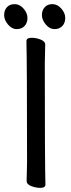

<svg xmlns="http://www.w3.org/2000/svg" viewBox="-22 -894 346 930"><path d="M173 16Q152 16 129.5 7.5Q107 -1 107 -18L109 -107Q109 -589 106 -695Q106 -711 132 -711Q152 -711 174.5 -702.5Q197 -694 197 -677L195 -588Q195 -106 198 0Q198 16 173 16ZM59 -753Q35 -753 16.5 -775.5Q-2 -798 -2 -821Q-2 -844 11.5 -859Q25 -874 49 -874Q73 -874 92 -852.5Q111 -831 111 -807Q111 -783 97 -768Q83 -753 59 -753ZM242 -753Q218 -753 199.5 -775.5Q181 -798 181 -821Q181 -844 194.5 -859Q208 -874 232 -874Q256 -874 275 -852.5Q294 -831 294 -807Q294 -783 280 -768Q266 -753 242 -753Z"/></svg>

Font: LXGW WenKai TC
Style: Bold
Weight: 700
Designer: LXGW / Fontworks Inc.
Foundry: LXGW / Fontworks Inc.
Version: Version 1.330;April 28, 2024